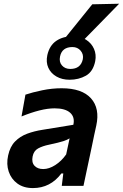

<svg xmlns="http://www.w3.org/2000/svg" viewBox="-20 -972 643 1004"><path d="M152 11.5Q103.5 11.5 71 -12.2Q38.5 -36 25.5 -74.8Q12.5 -113.5 22.5 -159Q32.5 -205.5 58.8 -232.2Q85 -259 122 -272.8Q159 -286.5 201 -293L363.5 -319.5Q372.5 -359.5 346.8 -382.5Q321 -405.5 265.5 -405.5Q230 -405.5 186.2 -394.5Q142.5 -383.5 92.5 -363L113 -477Q148.5 -489 200.2 -499.8Q252 -510.5 302 -510.5Q408.5 -510.5 455.8 -457.8Q503 -405 483.5 -315.5Q478 -291.5 472.5 -265.5Q467 -239.5 461 -210L451 -162.5Q443.5 -126.5 434.8 -86.5Q426 -46.5 416.5 0H303L311 -65H301Q243.5 11.5 152 11.5ZM206 -88Q236.5 -88 269 -108.8Q301.5 -129.5 326 -164.5L344 -248.5Q332.5 -241 311.5 -234Q290.5 -227 237 -215.5Q202.5 -208.5 179.2 -195.8Q156 -183 150.5 -153.5Q144.5 -122.5 160.5 -105.2Q176.5 -88 206 -88ZM344 -555Q304.5 -555 275.2 -571.8Q246 -588.5 232.8 -617.5Q219.5 -646.5 227.5 -684Q239 -734.5 274.5 -758.5Q310 -782.5 362 -782.5Q402 -782.5 430.2 -764.2Q458.5 -746 471.5 -716.5Q484.5 -687 478 -652.5Q467 -597.5 429.2 -576.2Q391.5 -555 344 -555ZM347.5 -611.5Q402 -611.5 413 -662Q418 -687.5 401.8 -706.8Q385.5 -726 359 -726Q304 -726 294 -676.5Q288 -648 304 -629.8Q320 -611.5 347.5 -611.5ZM297 -744.5Q339 -796.5 380 -847.2Q421 -898 462.5 -949.5L603 -952.5Q551 -899 500.5 -847.5Q450 -796 401 -746Z"/></svg>

Font: Commissioner SemiBold
Style: Italic
Weight: 600
Italic angle: -12°
Designer: Kostas Bartsokas
Foundry: Kostas Bartsokas
Version: Version 1.000; ttfautohint (v1.8.3)